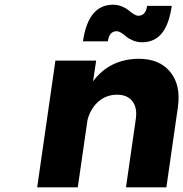

<svg xmlns="http://www.w3.org/2000/svg" viewBox="-20 -797 780 817"><path d="M138.2 0 215.8 -539.1H389.2L376 -451.2Q446.3 -545.4 569.8 -546.9Q659.2 -546.9 704.8 -490.5Q750.5 -434.1 736.8 -339.8L688 0H516.1L558.1 -292Q564.5 -339.4 543 -366.7Q521.5 -394 478 -394Q431.6 -394 397.9 -364Q364.3 -334 352.1 -285.2L311 0ZM333 -621.1Q355.5 -776.9 460.9 -776.9Q481 -776.9 498.8 -769.5Q516.6 -762.2 526.9 -753.4Q537.1 -744.6 548.6 -737.3Q560.1 -730 568.8 -730Q600.1 -730 606 -772H710.9Q699.7 -693.4 668.5 -655.3Q637.2 -617.2 585 -617.2Q564.5 -617.2 546.4 -624.5Q528.3 -631.8 518.3 -640.6Q508.3 -649.4 496.8 -656.7Q485.4 -664.1 476.1 -664.1Q444.8 -664.1 439 -621.1Z"/></svg>

Font: Trueno
Style: Bold Italic
Weight: 700
Designer: Julieta Ulanovsky
Foundry: Julieta Ulanovsky
Version: Version 3.001b | FøM Fix